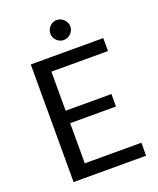

<svg xmlns="http://www.w3.org/2000/svg" viewBox="-163 -1002 904 1099"><g transform="rotate(-20 289.0 -452.5)"><path d="M533.5 -79 533 0H91.5V-716.5H533V-637.5H188.5V-399.5H467.5V-323.5H188.5V-79ZM379 -843.5Q379 -831.5 374 -820.5Q369 -809.5 360.5 -801.2Q352 -793 340.8 -788Q329.5 -783 317 -783Q305 -783 294 -788Q283 -793 274.8 -801.2Q266.5 -809.5 261.8 -820.5Q257 -831.5 257 -843.5Q257 -856 261.8 -867Q266.5 -878 274.8 -886.5Q283 -895 294 -900Q305 -905 317 -905Q329.5 -905 340.8 -900Q352 -895 360.5 -886.5Q369 -878 374 -867Q379 -856 379 -843.5Z"/></g></svg>

Font: Lato-Regular
Style: Regular
Weight: 400
Designer: Lukasz Dziedzic with Adam Twardoch and Botio Nikoltchev
Foundry: tyPoland Lukasz Dziedzic
Version: Version 2.015; 2015-08-06; http://www.latofonts.com/